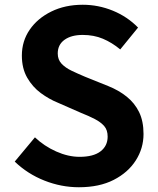

<svg xmlns="http://www.w3.org/2000/svg" viewBox="-20 -774 664 808"><path d="M312 14Q238 14 167 -14Q96 -42 42 -94L127 -196Q166 -159 216.5 -136.5Q267 -114 315 -114Q373 -114 403 -137Q433 -160 433 -199Q433 -227 418.5 -243.5Q404 -260 379 -273Q354 -286 321 -299L223 -342Q186 -357 151.5 -382.5Q117 -408 94.5 -447Q72 -486 72 -540Q72 -601 105 -649Q138 -697 196 -725.5Q254 -754 328 -754Q394 -754 455 -729Q516 -704 561 -658L486 -566Q451 -595 413 -611Q375 -627 328 -627Q280 -627 251.5 -606.5Q223 -586 223 -549Q223 -523 239 -506Q255 -489 281 -476.5Q307 -464 338 -451L435 -412Q480 -394 513.5 -367Q547 -340 565.5 -302Q584 -264 584 -210Q584 -150 551.5 -99Q519 -48 458.5 -17Q398 14 312 14Z"/></svg>

Font: Noto Sans HK Thin
Style: Bold
Weight: 700
Version: Version 2.004-H2;hotconv 1.0.118;makeotfexe 2.5.65603